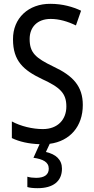

<svg xmlns="http://www.w3.org/2000/svg" viewBox="-20 -744 494 1004"><path d="M304 138C304 91 272 62 220 51L240 8C346 -6 413 -83 413 -195C413 -293 362 -348 259 -396C166 -441 135 -468 135 -540C135 -602 175 -645 245 -645C289 -645 334 -632 377 -611L404 -688C362 -708 307 -724 244 -724C129 -725 47 -649 48 -538C48 -425 103 -377 199 -331C295 -287 327 -256 327 -187C327 -120 283 -69 204 -69C150 -69 88 -84 42 -109V-22C81 -3 130 8 187 10L155 81C204 88 235 103 235 138C235 168 214 186 169 186C153 186 136 184 123 180V234C135 238 154 240 177 240C258 240 304 204 304 138Z"/></svg>

Font: Noto Sans Malayalam Condensed
Style: Regular
Weight: 400
Width: 3
Designer: Jelle Bosma - Monotype Design Team
Foundry: Monotype Imaging Inc.
Version: Version 2.104